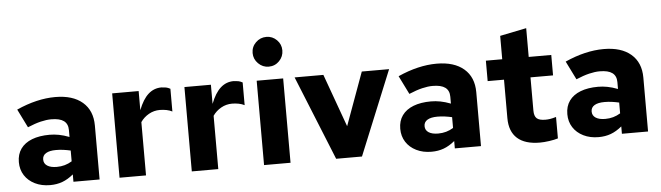

<svg xmlns="http://www.w3.org/2000/svg" viewBox="-48 -969 4031 1170"><g transform="rotate(-5 1967.0 -383.5)"><path d="M217 8Q165 8 124.5 -12Q84 -32 61.5 -67Q39 -102 39 -148Q39 -196 63 -229.5Q87 -263 132 -280.5Q177 -298 240 -298Q268 -298 297 -292.5Q326 -287 360 -274V-316Q360 -354 335 -372.5Q310 -391 258 -391Q229 -391 193.5 -382.5Q158 -374 113 -355L57 -468Q182 -524 294 -524Q401 -524 460.5 -473Q520 -422 520 -330V0H360V-45Q326 -17 292 -4.5Q258 8 217 8ZM188 -151Q188 -126 209 -112.5Q230 -99 267 -99Q293 -99 316 -105.5Q339 -112 360 -125V-191Q338 -196 316 -199Q294 -202 271 -202Q231 -202 209.5 -189Q188 -176 188 -151Z M642 0V-516H804V-399Q829 -464 863.5 -495Q898 -526 944 -526Q961 -525 972 -523Q983 -521 998 -513V-374Q983 -382 963 -386Q943 -390 922 -390Q886 -390 855 -372.5Q824 -355 804 -326V0Z M1084 0V-516H1246V-399Q1271 -464 1305.5 -495Q1340 -526 1386 -526Q1403 -525 1414 -523Q1425 -521 1440 -513V-374Q1425 -382 1405 -386Q1385 -390 1364 -390Q1328 -390 1297 -372.5Q1266 -355 1246 -326V0Z M1526 0V-516H1688V0ZM1607 -595Q1570 -595 1543 -622Q1516 -649 1516 -686Q1516 -724 1543 -750.5Q1570 -777 1608 -777Q1645 -777 1671.5 -750.5Q1698 -724 1698 -687Q1698 -649 1671.5 -622Q1645 -595 1607 -595Z M1967 0 1758 -516H1934L2051 -192L2169 -516H2336L2125 0Z M2550 8Q2498 8 2457.5 -12Q2417 -32 2394.5 -67Q2372 -102 2372 -148Q2372 -196 2396 -229.5Q2420 -263 2465 -280.5Q2510 -298 2573 -298Q2601 -298 2630 -292.5Q2659 -287 2693 -274V-316Q2693 -354 2668 -372.5Q2643 -391 2591 -391Q2562 -391 2526.5 -382.5Q2491 -374 2446 -355L2390 -468Q2515 -524 2627 -524Q2734 -524 2793.5 -473Q2853 -422 2853 -330V0H2693V-45Q2659 -17 2625 -4.5Q2591 8 2550 8ZM2521 -151Q2521 -126 2542 -112.5Q2563 -99 2600 -99Q2626 -99 2649 -105.5Q2672 -112 2693 -125V-191Q2671 -196 2649 -199Q2627 -202 2604 -202Q2564 -202 2542.5 -189Q2521 -176 2521 -151Z M3213 10Q3122 10 3075 -32Q3028 -74 3028 -156V-391H2928V-516H3028V-659L3190 -692V-516H3328V-391H3190V-188Q3190 -154 3205.5 -140Q3221 -126 3258 -126Q3272 -126 3286 -128Q3300 -130 3324 -137V-6Q3302 1 3270 5.5Q3238 10 3213 10Z M3572 8Q3520 8 3479.5 -12Q3439 -32 3416.5 -67Q3394 -102 3394 -148Q3394 -196 3418 -229.5Q3442 -263 3487 -280.5Q3532 -298 3595 -298Q3623 -298 3652 -292.5Q3681 -287 3715 -274V-316Q3715 -354 3690 -372.5Q3665 -391 3613 -391Q3584 -391 3548.5 -382.5Q3513 -374 3468 -355L3412 -468Q3537 -524 3649 -524Q3756 -524 3815.5 -473Q3875 -422 3875 -330V0H3715V-45Q3681 -17 3647 -4.5Q3613 8 3572 8ZM3543 -151Q3543 -126 3564 -112.5Q3585 -99 3622 -99Q3648 -99 3671 -105.5Q3694 -112 3715 -125V-191Q3693 -196 3671 -199Q3649 -202 3626 -202Q3586 -202 3564.5 -189Q3543 -176 3543 -151Z"/></g></svg>

Font: Red Hat Text
Style: Bold
Weight: 700
Designer: Pentagram, MCKL
Foundry: MCKL
Version: Version 1.030